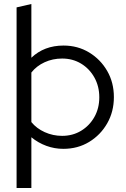

<svg xmlns="http://www.w3.org/2000/svg" viewBox="-20 -737 631 961"><path d="M63 204V-700L137 -717V-448Q201 -509 298 -509Q369 -509 426 -474.5Q483 -440 516.5 -382Q550 -324 550 -251Q550 -178 516.5 -119.5Q483 -61 426 -26.5Q369 8 297 8Q253 8 212 -7Q171 -22 137 -50V204ZM291 -444Q244 -444 203.5 -425.5Q163 -407 137 -374V-126Q163 -94 204 -75.5Q245 -57 291 -57Q344 -57 386 -82.5Q428 -108 452.5 -151.5Q477 -195 477 -250Q477 -305 452.5 -349Q428 -393 386 -418.5Q344 -444 291 -444Z"/></svg>

Font: Red Hat Display
Style: Regular
Weight: 300
Designer: Pentagram, MCKL
Foundry: Pentagram, MCKL
Version: Version 1.023